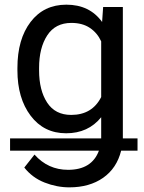

<svg xmlns="http://www.w3.org/2000/svg" viewBox="-20 -558 612 818"><path d="M22.9 84V31.7H411.1V22V-58.6Q356 9.8 261.7 9.8Q167 9.8 110.6 -64.9Q54.2 -139.6 54.2 -258.3V-268.6Q54.2 -391.1 110.4 -464.6Q166.5 -538.1 262.7 -538.1Q361.8 -538.1 415 -464.4L419.4 -528.3H503.4V19.5V31.7H565.9V84H496.1Q477.5 158.7 419.4 199.5Q361.3 240.2 275.4 240.2Q222.2 240.2 169.9 219.7Q117.7 199.2 83.5 155.8L127 100.6Q184.6 165.5 270 165.5Q371.1 165.5 401.4 84ZM146.5 -268.6V-258.3Q146.5 -173.3 180.9 -120.8Q215.3 -68.4 283.2 -68.4Q372.6 -68.4 411.1 -144.5V-381.8Q394.5 -418 362.8 -439.2Q331.1 -460.4 284.2 -460.4Q215.8 -460.4 181.2 -407.2Q146.5 -354 146.5 -268.6Z"/></svg>

Font: Bert Sans Medium
Style: Regular
Weight: 500
Designer: Christian Robertson, Adam Twardoch, & Cristiano Sobral
Foundry: Google
Version: Version 12.135;January 10, 2020;FontCreator 12.0.0.2547 64-b